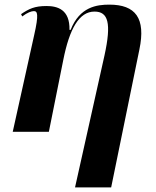

<svg xmlns="http://www.w3.org/2000/svg" viewBox="-20 -569 672 829"><path d="M304 240H460L582 -356C610 -491 565 -549 452 -549C399 -549 324 -540 285 -440H280C282 -528 228 -543 181 -543C129 -543 105 -531 71 -508L76 -498C98 -515 116 -521 126 -521C141 -521 149 -511 127 -415L35 0H191L253 -309C280 -446 322 -519 388 -519C447 -519 462 -470 431 -329Z"/></svg>

Font: Noto Serif Display
Style: Bold Italic
Weight: 700
Italic angle: -12°
Designer: Monotype Design Team
Foundry: Monotype Imaging Inc.
Version: Version 2.009